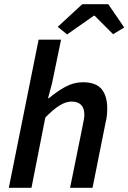

<svg xmlns="http://www.w3.org/2000/svg" viewBox="-20 -895 612 915"><path d="M22 0 164 -706H271L228 -498L209 -427H213Q251 -459 291 -481Q331 -503 375 -503Q437 -503 464 -470.5Q491 -438 491 -379Q491 -362 489.5 -346Q488 -330 483 -310L421 0H314L374 -296Q377 -313 379.5 -325Q382 -337 382 -348Q382 -411 320 -411Q295 -411 265 -393Q235 -375 196 -335L130 0ZM300 -731 255 -767 372 -875H496L572 -764L519 -732L431 -820H427Z"/></svg>

Font: Source Sans Pro SemiBold
Style: Italic
Weight: 600
Italic angle: -11°
Designer: Paul D. Hunt
Foundry: Adobe Systems Incorporated
Version: Version 1.095;hotconv 1.0.109;makeotfexe 2.5.65596